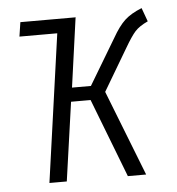

<svg xmlns="http://www.w3.org/2000/svg" viewBox="-44 -576 569 617"><g transform="rotate(-5 240.5 -267.0)"><path d="M375 -411 295 -276 403 0H344L246 -254H183L147 0H91L158 -477H36L43 -523H222L221 -522L190 -299H251L339 -446Q360 -483 380 -501.5Q400 -520 435 -534L451 -490Q423 -477 409.5 -462Q396 -447 375 -411Z"/></g></svg>

Font: Fira Sans Extra Condensed Light
Style: Italic
Weight: 300
Width: 3
Italic angle: -8°
Designer: Carrois Corporate & Edenspiekermann AG
Foundry: Carrois Corporate GbR & Edenspiekermann AG
Version: Version 4.203